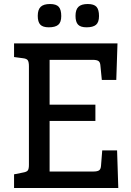

<svg xmlns="http://www.w3.org/2000/svg" viewBox="-20 -936 650 956"><path d="M569 0H50V-68L95 -77Q113 -80 118.5 -87.5Q124 -95 124 -115V-606Q124 -627 118.5 -635.5Q113 -644 95 -646L50 -652V-720H565L559 -538H487L480 -609Q479 -626 470.5 -632Q462 -638 442 -638H227V-415H455V-334H227V-82H445Q465 -82 473.5 -88Q482 -94 483 -111L489 -187H563ZM168 -857Q168 -888 182.5 -902Q197 -916 229 -916Q260 -916 272.5 -902Q285 -888 285 -856Q285 -825 270 -812.5Q255 -800 223 -800Q193 -800 180.5 -813.5Q168 -827 168 -857ZM356 -857Q356 -888 370.5 -902Q385 -916 417 -916Q448 -916 460.5 -902Q473 -888 473 -856Q473 -825 458 -812.5Q443 -800 411 -800Q381 -800 368.5 -813.5Q356 -827 356 -857Z"/></svg>

Font: Enriqueta Medium
Style: Regular
Weight: 500
Designer: Viviana Monsalve, Gustavo Ibarra
Foundry: 72Puntos
Version: Version 2.000